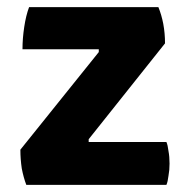

<svg xmlns="http://www.w3.org/2000/svg" viewBox="-20 -518 528 538"><path d="M442.4 -396.5Q442.4 -424.8 437.5 -451.2Q432.6 -476.6 423.8 -498Q303.7 -498 61.5 -498Q52.7 -474.6 47.9 -442.4Q43 -410.2 43 -379.9Q114.3 -379.9 256.8 -379.9Q256.8 -377.9 256.8 -372.1Q202.1 -303.7 37.1 -98.6Q37.1 -72.3 41 -45.9Q45.9 -20.5 53.7 0Q184.6 0 446.3 0Q450.2 -8.8 452.1 -25.4Q455.1 -41 455.1 -59.6Q455.1 -79.1 452.1 -94.7Q450.2 -111.3 446.3 -120.1Q374 -120.1 228.5 -120.1Q228.5 -122.1 228.5 -127.9Q282.2 -195.3 442.4 -396.5Z"/></svg>

Font: cl
Style: Bold
Weight: 400
Designer: Mitja Miklavcic
Version: Version 7.504; 2011; Build 1021